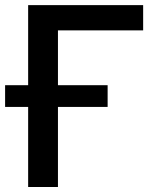

<svg xmlns="http://www.w3.org/2000/svg" viewBox="-35 -748 635 768"><path d="M537.6 -727.5V-626.5H196.8V0H77.6V-727.5ZM-14.6 -320.3V-407.2H395.5V-320.3Z"/></svg>

Font: Inter
Style: 540
Weight: 540
Designer: Rasmus Andersson
Foundry: rsms
Version: Version 4.001;git-66647c0bb